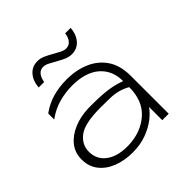

<svg xmlns="http://www.w3.org/2000/svg" viewBox="-196 -948 1138 1138"><g transform="rotate(-45 373.0 -379.5)"><path d="M291 -360Q310 -360 327 -360Q427 -360 488 -346Q529 -336 549 -328Q549 -417 489 -470Q428 -523 315 -523Q262 -523 207 -508.5Q152 -494 99 -456V-506Q147 -541 201.5 -556.5Q256 -572 319 -572Q398 -572 462.5 -544.5Q527 -517 565 -461Q603 -405 603 -317V0H549V-111Q529 -82 496 -56Q459 -27 407 -7.5Q355 12 291 12Q221 12 165.5 -10Q110 -32 78 -73.5Q46 -115 46 -173Q46 -230 78.5 -270.5Q111 -311 166.5 -334.5Q222 -358 291 -360ZM549 -277Q493 -310 420.5 -311Q348 -312 343 -312Q211 -312 160 -273.5Q109 -235 109 -175Q109 -111 158.5 -73.5Q208 -36 291 -36Q297 -36 304 -36Q410 -40 479.5 -101.5Q549 -163 549 -277ZM168 -655Q172 -707 200 -739Q228 -771 273 -771Q297 -771 320.5 -760.5Q344 -750 366.5 -737Q389 -724 409.5 -713.5Q430 -703 447 -703Q471 -703 486.5 -721Q502 -739 506 -771H552Q548 -719 520 -687Q492 -655 447 -655Q423 -655 399.5 -665.5Q376 -676 353.5 -689Q331 -702 310.5 -712.5Q290 -723 273 -723Q249 -723 234 -705Q219 -687 214 -655Z"/></g></svg>

Font: Bounded
Style: Regular
Weight: 200
Designer: Vlad Churkin
Version: Version 1.0